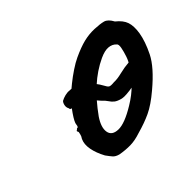

<svg xmlns="http://www.w3.org/2000/svg" viewBox="-92 -482 587 574"><g transform="rotate(-30 201.5 -195.5)"><path d="M257 -153Q243 -153 235 -156.5Q227 -160 220.5 -166Q214 -172 201 -179Q193 -184 177.5 -196Q162 -208 151 -208L129 -210Q125 -205 116.5 -203Q108 -201 107 -207Q101 -213 100.5 -221.5Q100 -230 103 -235Q109 -241 118 -246Q127 -251 135 -252Q147 -256 169.5 -251.5Q192 -247 208 -234Q225 -221 232 -213Q239 -205 244 -203.5Q249 -202 262 -207Q276 -210 294 -220Q312 -230 332 -237Q344 -241 353 -232Q362 -223 360 -213Q360 -208 352.5 -199.5Q345 -191 337 -186Q307 -169 291 -162.5Q275 -156 268 -154.5Q261 -153 257 -153ZM169 -12Q156 -12 148.5 -17Q141 -22 130 -31Q111 -51 101.5 -71Q92 -91 95 -108Q98 -116 97.5 -123.5Q97 -131 97 -131Q92 -136 94 -137.5Q96 -139 98 -143Q104 -143 102 -154Q100 -162 109.5 -189Q119 -216 134 -240Q140 -250 152 -266.5Q164 -283 178.5 -299.5Q193 -316 205 -326Q230 -347 250 -358Q270 -369 292 -374Q314 -379 327.5 -379Q341 -379 356 -363Q379 -353 389 -338Q399 -323 402 -296Q405 -266 397 -226Q389 -186 349 -129Q324 -93 302 -74.5Q280 -56 251 -39Q230 -25 211 -19.5Q192 -14 169 -12ZM267 -124Q290 -148 303 -171.5Q316 -195 328 -230Q332 -240 333 -255.5Q334 -271 333 -285Q332 -299 326 -301Q315 -308 300.5 -305.5Q286 -303 268 -288Q237 -262 213.5 -225.5Q190 -189 172 -141Q161 -109 169.5 -90.5Q178 -72 203.5 -78Q229 -84 267 -124Z"/></g></svg>

Font: Caveat Medium
Style: Regular
Weight: 500
Designer: Pablo Impallari
Foundry: Pablo Impallari
Version: Version 2.000